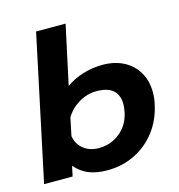

<svg xmlns="http://www.w3.org/2000/svg" viewBox="-111 -837 886 949"><g transform="rotate(-15 332.5 -362.0)"><path d="M159 -52 148 0H2L159 -739H310L245 -437Q283 -465 332.5 -480Q382 -495 433 -495Q494 -495 540.5 -471Q587 -447 613 -402.5Q639 -358 639 -300Q639 -268 632 -239Q616 -163 572 -105.5Q528 -48 463.5 -16.5Q399 15 324 15Q268 15 228.5 -1Q189 -17 159 -52ZM478 -239Q483 -264 483 -281Q483 -327 455.5 -352Q428 -377 370 -377Q323 -377 280 -351.5Q237 -326 213 -285L194 -194Q201 -152 232.5 -127Q264 -102 311 -102Q372 -102 418.5 -139.5Q465 -177 478 -239Z"/></g></svg>

Font: Prompt SemiBold
Style: Italic
Weight: 600
Italic angle: -12°
Designer: Katatrad Team
Foundry: CadsonDemak
Version: Version 1.001